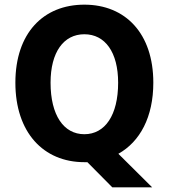

<svg xmlns="http://www.w3.org/2000/svg" viewBox="-20 -684 724 824"><path d="M638 -329C638 -541 518 -664 342 -664C166 -664 46 -542 46 -329C46 -116 166 12 342 12H355L462 120H633L488 -24C581 -76 638 -182 638 -329ZM197 -329C197 -460 253 -537 342 -537C431 -537 487 -460 487 -329C487 -190 431 -108 342 -108C253 -108 197 -190 197 -329Z"/></svg>

Font: Cambridge Sans Bold
Style: Regular
Weight: 700
Version: Version 2.020;PS 002.020;hotconv 1.0.88;makeotf.lib2.5.64775